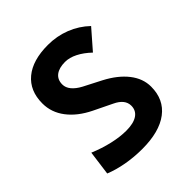

<svg xmlns="http://www.w3.org/2000/svg" viewBox="-195 -834 975 975"><g transform="rotate(-45 293.0 -346.5)"><path d="M269 9.8Q210 9.8 154.3 -0.2Q98.6 -10.3 54.7 -28.3L72.3 -160.2Q126 -137.7 179 -125.5Q231.9 -113.3 276.9 -113.3Q329.1 -113.3 356.9 -131.8Q384.8 -150.4 384.8 -185.1Q384.8 -230.5 327.6 -257.3L228 -305.7Q154.3 -341.8 113.8 -395Q73.2 -448.2 73.2 -512.7Q73.2 -603.5 133.3 -653.3Q193.4 -703.1 303.2 -703.1Q367.2 -703.1 424.6 -680.7Q481.9 -658.2 526.4 -615.7L437.5 -513.7Q403.8 -545.9 369.6 -563.2Q335.4 -580.6 303.7 -580.6Q260.7 -580.6 236.8 -562.3Q212.9 -543.9 212.9 -509.3Q212.9 -486.3 229.7 -465.8Q246.6 -445.3 277.8 -428.7L371.6 -380.4Q444.8 -342.3 484.6 -291.5Q524.4 -240.7 524.4 -182.6Q524.4 -90.3 458 -40.3Q391.6 9.8 269 9.8Z"/></g></svg>

Font: Cascadia Code PL
Style: Regular
Weight: 400
Monospace: yes
Designer: Aaron Bell
Foundry: Saja Typeworks
Version: Version 2102.003